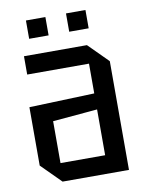

<svg xmlns="http://www.w3.org/2000/svg" viewBox="-81 -768 628 826"><g transform="rotate(-10 232.5 -355.0)"><path d="M40 -85V-340L325 -350V-480H55V-560H330L415 -475V0H125ZM130 -263V-80H325V-280ZM90 -630V-710H175V-630ZM265 -630V-710H350V-630Z"/></g></svg>

Font: Tektur SemiCondensed
Style: Regular
Weight: 400
Width: 4
Designer: Adam Jagosz
Foundry: Adam Jagosz
Version: Version 1.005;gftools[0.9.30]